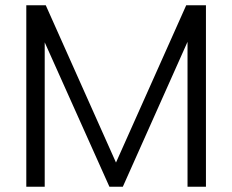

<svg xmlns="http://www.w3.org/2000/svg" viewBox="-20 -710 882 730"><path d="M688 -690C688 -690 421 -92 421 -92C421 -92 154 -690 154 -690C154 -690 80 -690 80 -690C80 -690 80 0 80 0C80 0 150 0 150 0C150 0 150 -549 150 -549C150 -549 396 0 396 0C396 0 447 0 447 0C447 0 693 -551 693 -551C693 -551 693 0 693 0C693 0 763 0 763 0C763 0 763 -690 763 -690C763 -690 688 -690 688 -690Z"/></svg>

Font: wox.body
Style: Regular
Weight: 500
Designer: Ninad Kale (Devanagari), Jonny Pinhorn (Latin)
Foundry: Indian Type Foundry
Version: ""